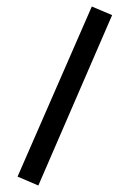

<svg xmlns="http://www.w3.org/2000/svg" viewBox="-20 -368 417 587"><path d="M260.7 -348.1 33.7 171.9 97.2 199.2 322.8 -321.8Z"/></svg>

Font: Vazir Variable Regular
Style: Regular
Weight: 400
Designer: Saber Rastikerdar
Foundry: Saber Rastikerdar
Version: Version 30.1.0